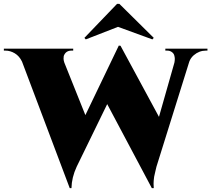

<svg xmlns="http://www.w3.org/2000/svg" viewBox="-69 -952 1094 994"><path d="M537 -932H549L727 -756L720 -748L542 -813L375 -748L368 -756ZM1005 -690H997Q962 -690 934 -666Q918 -652 911 -633L741 -89Q739 -81 736 -68L729 -37Q726 -15 726 -1Q726 13 727 22H717L486 -413L328 -89Q302 -33 301 22H292L45 -633Q31 -662 7.5 -676Q-16 -690 -41 -690H-49V-700H310V-690H301Q271 -690 261 -662Q260 -656 260 -648Q260 -640 264 -628L373 -356L546 -716L555 -715L754 -347L834 -628Q836 -639 836 -647.5Q836 -656 833 -666Q830 -676 820 -683Q810 -690 796 -690H787V-700H1005Z"/></svg>

Font: Cinzel Decorative Black
Style: Regular
Weight: 900
Designer: Natanael Gama
Version: Version 1.002;PS 001.002;hotconv 1.0.56;makeotf.lib2.0.21325